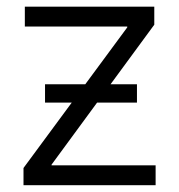

<svg xmlns="http://www.w3.org/2000/svg" viewBox="-20 -542 524 562"><path d="M48.8 0V-50.3L352.5 -461.9V-464.4H52.7V-522.5H431.6V-469.7L130.9 -60.1V-58.1H435.5V0ZM111.8 -241.7V-295.4H380.9V-241.7Z"/></svg>

Font: Inter 28pt Light
Style: Regular
Weight: 300
Designer: Rasmus Andersson
Foundry: rsms
Version: Version 4.001;git-66647c0bb